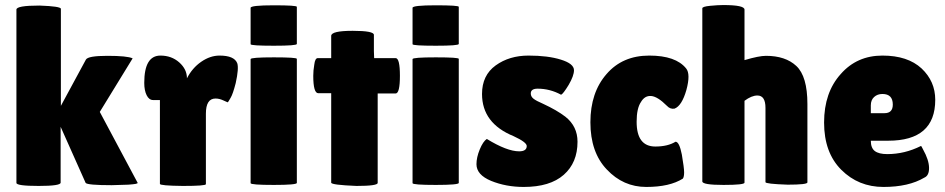

<svg xmlns="http://www.w3.org/2000/svg" viewBox="-20 -730 3742 760"><path d="M45 -6V-692Q45 -708 136 -708Q221 -705 221 -695V-311L320 -494Q328 -509 405 -509Q484 -509 505 -499L375 -287L525 -6Q525 -5 523 -4Q521 -3 516.5 -2Q512 -1 505 -0.5Q498 0 488 1Q434 3 422 3Q326 3 319 -6L220 -228V-7Q220 6 133 6Q45 6 45 -6Z M795 -280V-1Q795 6 704 6Q613 5 613 -2V-334H586Q570 -334 560.5 -353Q551 -372 551 -402Q551 -510 615 -510Q659 -510 689.5 -483Q720 -456 720 -420Q741 -461 776.5 -485.5Q812 -510 849 -510Q907 -510 919 -480Q926 -460 913 -401Q902 -358 893 -343Q883 -325 881 -325Q880 -325 863 -333Q848 -340 833 -340Q795 -340 795 -280Z M1155 -497V-6Q1155 2 1064 2Q972 2 972 -5V-496Q972 -503 1064 -503Q1155 -503 1155 -497ZM1155 -703V-556Q1155 -549 1064 -549Q972 -549 972 -555V-699Q972 -709 1064 -709Q1155 -709 1155 -703Z M1475 -360V-6Q1475 6 1391 6Q1291 2 1291 -7V-361H1240Q1220 -361 1220 -430Q1220 -451 1224 -474Q1227 -500 1238 -500H1291V-588Q1291 -608 1376 -608Q1460 -608 1460 -592V-528L1461 -500H1546Q1563 -500 1563 -430Q1563 -360 1546 -360Z M1796 -497V-6Q1796 2 1705 2Q1613 2 1613 -5V-496Q1613 -503 1705 -503Q1796 -503 1796 -497ZM1796 -703V-556Q1796 -549 1705 -549Q1613 -549 1613 -555V-699Q1613 -709 1705 -709Q1796 -709 1796 -703Z M1866 -80Q1866 -107 1879 -138.5Q1892 -170 1907 -180Q1987 -131 2035 -131Q2065 -131 2065 -152Q2065 -167 2013 -191Q1888 -242 1888 -358Q1888 -432 1942 -471Q1996 -510 2072 -510Q2149 -510 2200 -494Q2252 -478 2252 -452Q2252 -430 2231 -394Q2209 -358 2201 -355Q2157 -379 2108 -379Q2081 -379 2081 -360Q2081 -348 2091.5 -339.5Q2102 -331 2130 -319Q2184 -294 2218 -268Q2266 -230 2266 -169Q2266 -86 2211.5 -38Q2157 10 2053 10Q1983 10 1924 -14Q1866 -38 1866 -80Z M2500 -248Q2500 -150 2574 -150Q2623 -150 2654 -169Q2669 -169 2679 -118Q2688 -65 2688 -48Q2688 -30 2683 -23Q2631 10 2538 10Q2447 10 2382 -59Q2317 -127 2317 -246Q2317 -364 2381 -437Q2444 -510 2550 -510Q2655 -510 2696 -459Q2714 -437 2697 -374Q2679 -311 2650 -300Q2633 -297 2620 -311Q2583 -348 2557.5 -350Q2532 -352 2517 -326Q2500 -301 2500 -248Z M2927 -331V-7Q2927 2 2844 2Q2760 2 2760 -12V-697Q2760 -704 2791 -707Q2822 -710 2843 -710Q2927 -710 2927 -692V-492Q2984 -509 3012 -509Q3089 -509 3132 -469Q3176 -428 3176 -318V-8Q3176 1 3098 1Q3010 -2 3010 -9V-303Q3010 -352 2978 -352Q2955 -352 2927 -331Z M3496 -173H3427Q3427 -144 3443 -132Q3459 -120 3492 -120Q3561 -120 3625 -152Q3626 -153 3628 -149.5Q3630 -146 3634 -138Q3657 -97 3657.5 -66Q3658 -35 3639 -27Q3577 10 3477 10Q3378 10 3310 -58Q3242 -126 3242 -245Q3242 -364 3308 -437Q3372 -510 3473 -510Q3573 -510 3628 -459Q3682 -408 3682 -335Q3682 -173 3496 -173ZM3427 -313V-282H3481Q3514 -282 3514 -316Q3514 -358 3473 -358Q3453 -358 3440 -346Q3427 -334 3427 -313Z"/></svg>

Font: FC Lilita One
Style: Regular
Weight: 400
Designer: Juan Montoreano
Foundry: Juan Montoreano
Version: Version 1.002